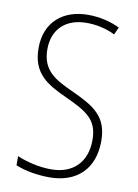

<svg xmlns="http://www.w3.org/2000/svg" viewBox="-84 -780 606 845"><g transform="rotate(10 219.5 -357.0)"><path d="M394 -186C394 -297 333 -333 231 -380C149 -417 90 -449 90 -544C90 -635 149 -688 241 -688C278 -688 323 -681 368 -659L383 -692C345 -711 294 -724 241 -724C131 -724 51 -660 51 -543C51 -428 119 -390 209 -349C307 -304 355 -275 355 -184C355 -86 296 -26 198 -26C143 -26 87 -40 45 -58V-17C87 0 141 10 197 10C316 10 394 -60 394 -186Z"/></g></svg>

Font: Noto Sans Gujarati Condensed ExtraLight
Style: Regular
Weight: 200
Width: 3
Designer: Jelle Bosma - Monotype Design Team, Universal Thirst
Foundry: Monotype Imaging Inc.
Version: Version 2.106